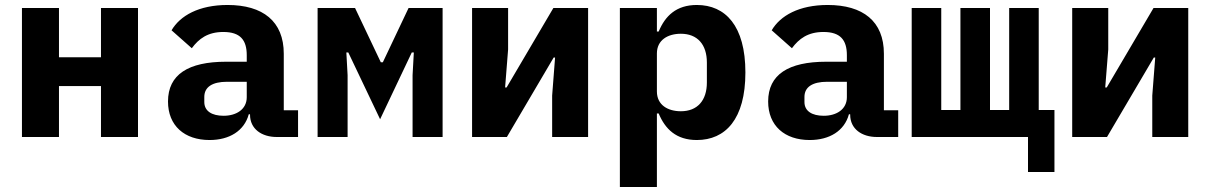

<svg xmlns="http://www.w3.org/2000/svg" viewBox="-20 -548 4841 768"><path d="M67.8 0H215.9V-203.8H383.9V0H532V-516H383.9V-318.9H215.9V-516H67.8Z M1087 0H1172.2V-106.9H1115.1V-333.1C1115.1 -463.1 1031.2 -528.1 890.3 -528.1C775.2 -528.1 700.3 -485.1 666.2 -426.8L747.2 -355.1C775.2 -393.1 811.1 -420.1 873.2 -420.1C941.1 -420.1 967 -388.1 967 -327.1V-301.1H884.2C733.3 -301.1 652 -250 652 -142C652 -45.1 718 12.1 818.2 12.1C897 12.1 957 -24.1 975.1 -90.9H980.1V-89.1C980.1 -32 1027 0 1087 0ZM797.2 -139.9V-160.2C797.2 -199.9 829.2 -220.9 888.1 -220.9H967V-159.1C967 -111.2 926.1 -84.9 874.3 -84.9C827.1 -84.9 797.2 -104 797.2 -139.9Z M1250.4 0H1370.4V-247.2L1365.4 -338.1H1373.2L1500.4 -71L1627.1 -338.1H1635.3L1630.3 -247.2V0H1750.4V-516H1614.3L1511.4 -299H1503.2L1400.2 -516H1250.4Z M1868.3 0H2007.5L2194.6 -317.8H2200.3L2188.6 -165.8V0H2332.4V-516H2193.5L2006.4 -198.2H2000.4L2012.4 -350.1V-516H1868.3Z M2459.5 199.9H2607.6V-94.1H2614.7C2640.6 -32 2684.7 12.1 2767.4 12.1C2881.4 12.1 2961.6 -71 2961.6 -258.2C2961.6 -445 2881.4 -528.1 2767.4 -528.1C2684.7 -528.1 2640.6 -484 2614.7 -421.9H2607.6V-516H2459.5ZM2607.6 -182.2V-334.2C2607.6 -388.1 2651.6 -413 2703.5 -413C2769.5 -413 2807.5 -370 2807.5 -297.9V-218C2807.5 -146 2769.5 -103 2703.5 -103C2651.6 -103 2607.6 -127.8 2607.6 -182.2Z M3487.6 0H3572.8V-106.9H3515.6V-333.1C3515.6 -463.1 3431.8 -528.1 3290.8 -528.1C3175.8 -528.1 3100.9 -485.1 3066.8 -426.8L3147.7 -355.1C3175.8 -393.1 3211.6 -420.1 3273.8 -420.1C3341.6 -420.1 3367.5 -388.1 3367.5 -327.1V-301.1H3284.8C3133.9 -301.1 3052.6 -250 3052.6 -142C3052.6 -45.1 3118.6 12.1 3218.7 12.1C3297.6 12.1 3357.6 -24.1 3375.7 -90.9H3380.7V-89.1C3380.7 -32 3427.6 0 3487.6 0ZM3197.8 -139.9V-160.2C3197.8 -199.9 3229.8 -220.9 3288.7 -220.9H3367.5V-159.1C3367.5 -111.2 3326.7 -84.9 3274.9 -84.9C3227.6 -84.9 3197.8 -104 3197.8 -139.9Z M4092 139.9H4197.8V-108H4134.9V-516H4016.7V-108H3940V-516H3821.7V-108H3745V-516H3626.8V0H4092Z M4268.8 0H4408L4595.2 -317.8H4600.9L4589.1 -165.8V0H4733V-516H4594.1L4407 -198.2H4400.9L4413 -350.1V-516H4268.8Z"/></svg>

Font: Margiela Mono Bold
Style: Regular
Weight: 700
Designer: Mike Abbink, Paul van der Laan, Pieter van Rosmalen
Foundry: Bold Monday
Version: Version 2.003 2021